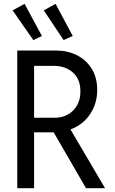

<svg xmlns="http://www.w3.org/2000/svg" viewBox="-20 -984 602 1004"><path d="M70.3 0V-719.7H274.4Q334 -719.7 382.6 -695.1Q431.2 -670.4 459.7 -624.3Q488.3 -578.1 488.3 -513.7Q488.3 -442.9 451.2 -387.2Q414.1 -331.5 348.6 -307.1L529.3 0H429.7L260.7 -292H258.8H158.2V0ZM260.7 -639.6H158.2V-368.2H265.6Q324.2 -368.2 362.3 -406Q400.4 -443.8 400.4 -506.8Q400.4 -569.8 361.3 -604.7Q322.3 -639.6 260.7 -639.6ZM154.3 -774.4 45.9 -929.7 108.4 -963.9 199.2 -795.9ZM312.5 -774.4 209 -929.7 270.5 -963.9 360.4 -795.9Z"/></svg>

Font: Reddit Mono
Style: Regular
Weight: 400
Monospace: yes
Designer: Stephen Hutchings
Foundry: Reddit
Version: Version 1.014; ttfautohint (v1.8.4.7-5d5b)